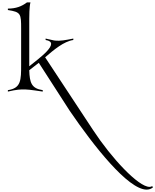

<svg xmlns="http://www.w3.org/2000/svg" viewBox="-20 -770 1302 1608"><path d="M1208 818C1228 818 1247 812 1262 798L1254 789C1248 793 1241 795 1232 795C1139 795 915 556 760 320L358 -290C431 -353 514 -423 594 -435V-447C591 -447 512 -429 475 -429C433 -429 441 -429 362 -447V-435C395 -430 408 -418 408 -402C408 -368 352 -317 294 -270L225 -215V-613C225 -630 225 -712 235 -750H206C161 -716 113 -698 46 -698V-686C155 -669 157 -655 157 -529V-229C157 -98 157 -32 46 -15V-3C125 -21 147 -21 189 -21C226 -21 335 -3 338 -3V-15C244 -29 228 -77 225 -182C287 -231 296 -237 305 -244L564 158C764 451 1052 818 1208 818Z"/></svg>

Font: Cantique Normal
Style: Regular
Weight: 400
Designer: Sébastien Hayez
Foundry: Sébastien Hayez & Ariel Martín Pérez
Version: Version 1.000;hotconv 1.0.109;makeotfexe 2.5.65596